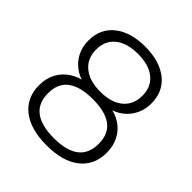

<svg xmlns="http://www.w3.org/2000/svg" viewBox="-195 -848 991 991"><g transform="rotate(45 300.0 -352.5)"><path d="M300 8Q183 8 118 -43Q53 -94 53 -185Q53 -235 73.5 -273Q94 -311 130 -335Q166 -359 213 -365V-353Q170 -363 137.5 -387.5Q105 -412 87.5 -448Q70 -484 70 -527Q70 -615 132.5 -664Q195 -713 300 -713Q405 -713 467.5 -664Q530 -615 530 -527Q530 -484 512.5 -448Q495 -412 463.5 -387.5Q432 -363 387 -353V-365Q435 -359 471 -335Q507 -311 527 -272.5Q547 -234 547 -185Q547 -94 482 -43Q417 8 300 8ZM300 -45Q392 -45 438.5 -80.5Q485 -116 485 -188Q485 -260 438.5 -295Q392 -330 300 -330Q209 -330 162 -295Q115 -260 115 -188Q115 -116 162 -80.5Q209 -45 300 -45ZM300 -384Q380 -384 424.5 -421Q469 -458 469 -523Q469 -588 424.5 -624Q380 -660 300 -660Q221 -660 176 -624Q131 -588 131 -523Q131 -458 176 -421Q221 -384 300 -384Z"/></g></svg>

Font: Nunito Sans 12pt ExtraLight 12pt Light
Style: Regular
Weight: 300
Version: Version 3.101;gftools[0.9.27]